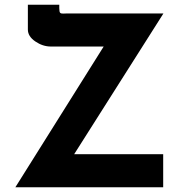

<svg xmlns="http://www.w3.org/2000/svg" viewBox="-20 -793 762 813"><path d="M294 -140H671V0H45L419 -596H195Q161 -596 129.5 -617.5Q98 -639 98 -668V-773H231V-759Q231 -742 235 -738.5Q239 -735 248 -735.5Q257 -736 263 -736H672Z"/></svg>

Font: Josefin Sans
Style: Bold
Weight: 700
Designer: Santiago Orozco
Foundry: Typemade
Version: Version 2.000